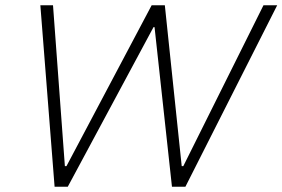

<svg xmlns="http://www.w3.org/2000/svg" viewBox="-20 -708 1071 728"><path d="M187 0 133 -688H181L226 -78H232L555 -688H605L669 -78H675L979 -688H1031L683 0H632L566 -605H562L237 0Z"/></svg>

Font: Saira Thin ExtraLight
Style: Italic
Weight: 250
Italic angle: -12°
Version: Version 1.101